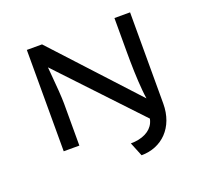

<svg xmlns="http://www.w3.org/2000/svg" viewBox="-148 -875 1325 1246"><g transform="rotate(-20 514.5 -251.5)"><path d="M624 197C765 197 871 94 871 -70V-700H763V-470C763 -380 765 -282 773 -197C775 -177 777 -158 780 -139L263 -700H158V0H266V-291C266 -332 260 -414 252 -501C251 -516 249 -532 248 -547L756 -8C754 2 751 11 747 20C724 71 664 101 585 101Z"/></g></svg>

Font: Lexend Peta
Style: Regular
Weight: 400
Designer: Bonnie Shaver-Troup, Thomas Jockin
Foundry: Lexend
Version: Version 1.007